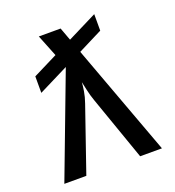

<svg xmlns="http://www.w3.org/2000/svg" viewBox="-134 -846 868 952"><g transform="rotate(-20 300.0 -370.0)"><path d="M43 0 248 -542 90 -463V-550L220 -615L174 -730H289L314 -662L470 -740V-653L341 -588L558 0H443L324 -339Q313 -370 307 -398.5Q301 -427 297 -444Q296 -427 291.5 -398.5Q287 -370 276 -339L159 0Z"/></g></svg>

Font: JetBrains Mono SemiBold
Style: Regular
Weight: 472
Monospace: yes
Designer: Philipp Nurullin, Konstantin Bulenkov
Foundry: JetBrains
Version: Version 2.305; ttfautohint (v1.8.4.7-5d5b)